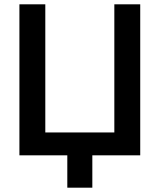

<svg xmlns="http://www.w3.org/2000/svg" viewBox="-20 -720 740 890"><path d="M70 -700H190V-106H510V-700H630V0H408V150H292V0H70Z"/></svg>

Font: Retni Sans
Style: Bold
Weight: 700
Designer: Vitaly Kuzmin
Foundry: ParaType Ltd.
Version: Version 1.00;March 2, 2019;FontCreator 11.5.0.2425 64-bit; t